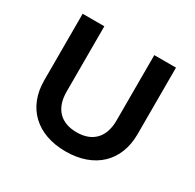

<svg xmlns="http://www.w3.org/2000/svg" viewBox="-121 -648 803 790"><g transform="rotate(30 280.0 -253.0)"><path d="M279.8 10.3C416.5 10.3 501.5 -70.8 501.5 -199.2V-515.6H398.4V-205.1C398.4 -126 356 -80.6 279.8 -80.6C203.6 -80.6 161.1 -126 161.1 -205.1V-515.6H58.1V-199.2C58.1 -70.8 143.1 10.3 279.8 10.3Z"/></g></svg>

Font: Inteeer Medium
Style: Regular
Weight: 500
Designer: Rasmus Andersson
Foundry: rsms
Version: Version 4.001;Glyphs 3.4 (3402)